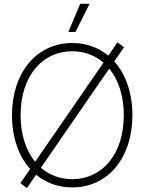

<svg xmlns="http://www.w3.org/2000/svg" viewBox="-20 -959 746 992"><path d="M353.5 9.3C536.6 9.3 664.1 -142.6 664.1 -363.3C664.1 -479 629.4 -575.7 570.3 -641.6L620.6 -714.8L586.9 -740.2L539.6 -671.4C488.8 -713.4 425.8 -736.8 353.5 -736.8C169.4 -736.8 42 -584.5 42 -363.3C42 -248.5 76.7 -151.9 135.7 -85.9L85.4 -12.7L119.1 12.7L166.5 -56.2C217.3 -14.2 280.8 9.3 353.5 9.3ZM353.5 -33.2C291 -33.2 235.4 -54.2 191.4 -92.3L544.4 -604.5C591.8 -546.9 619.6 -464.4 619.6 -363.3C619.6 -161.6 507.3 -33.2 353.5 -33.2ZM333 -793.9H370.1L442.9 -939.5H394.5ZM86.4 -363.3C86.4 -566.9 199.2 -694.3 353.5 -694.3C415.5 -694.3 470.7 -673.3 514.6 -635.3L161.6 -123C114.3 -180.7 86.4 -263.2 86.4 -363.3Z"/></svg>

Font: Raveo Display Display ExLight
Style: Regular
Weight: 200
Designer: Jakub Foglar, Rasmus Andersson (Inter)
Foundry: Jakubfoglar.com
Version: Version 1.100;Glyphs 3.2.3 (3260)